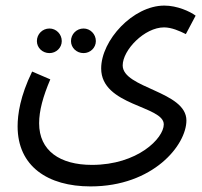

<svg xmlns="http://www.w3.org/2000/svg" viewBox="-20 -436 724 687"><path d="M43 16C43 159 151 231 304 231C528 231 647 83 647 -5C647 -110 419 -120 419 -202C419 -257 497 -338 567 -338C594 -338 623 -325 645 -314L680 -380C660 -395 614 -416 568 -416C456 -416 342 -292 342 -191C342 -57 566 -58 566 9C566 59 472 154 309 154C194 154 120 103 120 5C120 -40 134 -91 160 -152L95 -180C52 -92 43 -26 43 16ZM279 -246C303 -246 323 -265 323 -289C323 -314 303 -334 279 -334C254 -334 234 -314 234 -289C234 -265 254 -246 279 -246ZM157 -246C181 -246 201 -265 201 -289C201 -314 181 -334 157 -334C132 -334 112 -314 112 -289C112 -265 132 -246 157 -246Z"/></svg>

Font: Noto Sans Arabic UI Cn
Style: Regular
Weight: 400
Width: 3
Designer: Monotype Design Team, Nadine Chahine and Nizar Qandah
Foundry: Monotype Imaging Inc.
Version: Version 2.010